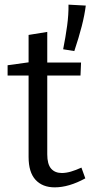

<svg xmlns="http://www.w3.org/2000/svg" viewBox="-20 -797 402 826"><path d="M215.3 9Q162.7 9 132.8 -23.5Q103 -56 103 -122V-484.7L115.7 -472H12.7V-516.3L116.7 -530.7L103 -515V-646.7L183.3 -659.7V-515L172.3 -528H328.7L326.3 -472H172.3L183.3 -484.7V-133Q183.3 -90.7 199.8 -71.7Q216.3 -52.7 246 -52.7Q264 -52.7 285.2 -58.8Q306.3 -65 330.3 -76L347 -29.7Q276.3 9 215.3 9ZM299.7 -577.3 251.7 -585Q262.3 -638.3 268.8 -686.2Q275.3 -734 274.7 -777L349 -773Q344.3 -733.7 331.7 -684.3Q319 -635 299.7 -577.3Z"/></svg>

Font: Bitter Thin
Style: Regular
Weight: 100
Designer: Sol Matas, and Bitter project Authors
Foundry: Sol Matas
Version: Version 2.002